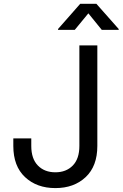

<svg xmlns="http://www.w3.org/2000/svg" viewBox="-20 -962 633 992"><path d="M266.1 9.8Q169.9 9.8 109.4 -46.9Q48.8 -103.5 48.8 -208V-247.1H141.6V-208Q141.6 -141.6 175.8 -106.7Q210 -71.8 266.1 -71.8Q321.8 -71.8 356 -106.7Q390.1 -141.6 390.1 -208V-727.5H482.9V-208Q482.9 -103.5 422.6 -46.9Q362.3 9.8 266.1 9.8ZM366.2 -807.6H279.8V-812L394.5 -942.4H478L593.3 -812V-807.6H505.9L436.5 -893.1Z"/></svg>

Font: Atlassian Sans
Style: Regular
Weight: 400
Designer: Rasmus Andersson
Foundry: Modifications by Atlassian Pty Ltd, manufactured by rsms
Version: Version 4.001;git-9221beed3